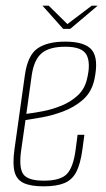

<svg xmlns="http://www.w3.org/2000/svg" viewBox="-20 -649 376 678"><path d="M134 9Q89 9 64 -2.5Q39 -14 31.5 -42Q24 -70 31 -121L68 -385Q78 -454 112.5 -478Q147 -502 210 -502Q282 -502 305.5 -471Q329 -440 313 -367Q303 -323 272.5 -296.5Q242 -270 203 -255.5Q164 -241 127.5 -234.5Q91 -228 70 -225L55 -120Q46 -59 61.5 -35Q77 -11 135 -11Q194 -11 216.5 -35Q239 -59 247 -120L254 -173H278L271 -121Q264 -70 249.5 -42Q235 -14 207.5 -2.5Q180 9 134 9ZM73 -247Q99 -250 132.5 -256.5Q166 -263 198.5 -276.5Q231 -290 255 -312.5Q279 -335 287 -369Q301 -425 286 -454.5Q271 -484 211 -484Q154 -484 127 -461Q100 -438 92 -383ZM203 -547 130 -629H152L218 -564L304 -629H325L228 -547Z"/></svg>

Font: Alumni Sans Thin
Style: Italic
Weight: 100
Italic angle: -8°
Designer: Robert E. Leuschke
Foundry: Robert E. Leuschke
Version: Version 1.016